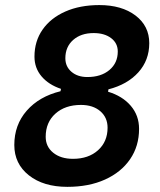

<svg xmlns="http://www.w3.org/2000/svg" viewBox="-20 -723 626 753"><path d="M244.1 9.8Q150.4 9.8 93.3 -35.4Q36.1 -80.6 36.1 -154.3Q36.1 -233.4 85 -289.1Q133.8 -344.7 217.3 -365.2L219.2 -374.5Q170.9 -390.6 143.1 -423.3Q115.2 -456.1 115.2 -501Q115.2 -561.5 147 -606.9Q178.7 -652.3 236.1 -677.7Q293.5 -703.1 369.6 -703.1Q457.5 -703.1 511.5 -662.1Q565.4 -621.1 565.4 -553.7Q565.4 -486.8 522.5 -439.2Q479.5 -391.6 405.3 -372.6L403.8 -363.3Q460.4 -346.2 492.9 -308.1Q525.4 -270 525.4 -217.8Q525.4 -149.9 490.2 -98.6Q455.1 -47.4 391.8 -18.8Q328.6 9.8 244.1 9.8ZM266.1 -100.1Q327.1 -100.1 364.5 -133.8Q401.9 -167.5 401.9 -222.2Q401.9 -262.2 373.3 -286.9Q344.7 -311.5 297.4 -311.5Q235.4 -311.5 197.3 -277.3Q159.2 -243.2 159.2 -186.5Q159.2 -147.9 188.7 -124Q218.3 -100.1 266.1 -100.1ZM322.8 -420.9Q376.5 -420.9 409.2 -448.5Q441.9 -476.1 441.9 -521Q441.9 -553.7 415.8 -573.5Q389.6 -593.3 347.2 -593.3Q297.4 -593.3 266.8 -566.2Q236.3 -539.1 236.3 -494.6Q236.3 -461.9 260.3 -441.4Q284.2 -420.9 322.8 -420.9Z"/></svg>

Font: Cascadia Code NF SemiBold
Style: Italic
Weight: 600
Italic angle: -10°
Monospace: yes
Designer: Aaron Bell
Foundry: Saja Typeworks
Version: Version 2404.023; ttfautohint (v1.8.4)